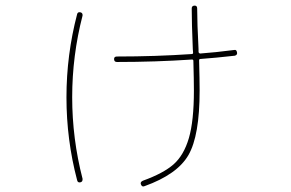

<svg xmlns="http://www.w3.org/2000/svg" viewBox="-20 -628 1040 687"><path d="M398.4 -406.2Q388.7 -406.2 388.2 -416Q387.7 -425.8 398.4 -425.8Q536.1 -425.8 666 -434.6Q670.9 -434.6 670.9 -439.5Q670.9 -441.4 670.4 -445.8Q669.9 -450.2 669.9 -452.1Q666 -545.9 666 -597.7Q666 -607.4 675.8 -607.9Q685.5 -608.4 685.5 -597.7Q685.5 -545.9 690.4 -452.1V-443.4Q690.4 -437.5 696.3 -436.5Q750 -440.4 818.4 -449.2Q826.2 -451.2 828.1 -440.4Q830.1 -431.6 820.3 -428.7Q751 -420.9 697.3 -417Q692.4 -417 692.4 -412.1Q694.3 -341.8 694.3 -303.7Q694.3 -142.6 654.3 -73.2Q614.3 -3.9 497.1 38.1Q488.3 42 484.4 32.2Q480.5 23.4 491.2 18.6Q564.5 -7.8 601.1 -40Q637.7 -72.3 655.8 -133.8Q673.8 -195.3 673.8 -303.7Q673.8 -339.8 671.9 -410.2Q671.9 -415 667 -415Q536.1 -406.2 398.4 -406.2ZM267.6 24.4Q257.8 26.4 255.9 16.6Q217.8 -127.9 217.8 -279.8Q217.8 -431.6 255.9 -577.1Q257.8 -585.9 267.6 -584Q276.4 -582 275.4 -572.3Q238.3 -428.7 238.3 -280.3Q238.3 -131.8 275.4 11.7Q276.4 22.5 267.6 24.4Z"/></svg>

Font: Rounded-L Mgen+ 2m thin
Style: Regular
Weight: 100
Designer: [Source Han Sans]
Ryoko NISHIZUKA  (kana & ideographs); Paul D. Hunt (Latin, Greek & Cyrillic); Wenlong ZHANG  (bopomofo
Version: Version 1.059.20150602